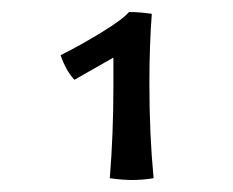

<svg xmlns="http://www.w3.org/2000/svg" viewBox="-20 -557 388 320"><path d="M163 -260Q169 -334 169 -412V-461L104 -424Q90 -439 81 -465Q115 -482 150 -503.5Q185 -525 195 -537Q212 -537 233 -534Q229 -482 229 -417Q229 -333 236 -260Q218 -257 200 -257Q184 -257 163 -260Z"/></svg>

Font: Mirza
Style: Regular
Weight: 400
Designer: Arabic design by Kourosh Beigpour, Latin design by Eduardo Tunni, engineering by Lasse Fister
Version: Version 1.000